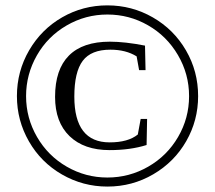

<svg xmlns="http://www.w3.org/2000/svg" viewBox="-20 -685 800 715"><path d="M43 -327.1Q43 -419.4 88.6 -497.8Q134.3 -576.2 211.7 -620.6Q289.1 -665 379.9 -665Q471.2 -665 549.3 -620.1Q627.4 -575.2 672.6 -497.3Q717.8 -419.4 717.8 -327.1Q717.8 -236.8 673.6 -159.4Q629.4 -82 551 -36.1Q472.7 9.8 379.9 9.8Q289.1 9.8 210.9 -35.2Q132.8 -80.1 87.9 -158.2Q43 -236.3 43 -327.1ZM77.1 -327.1Q77.1 -245.6 117.9 -175Q158.7 -104.5 228.8 -64.2Q298.8 -23.9 379.9 -23.9Q461.4 -23.9 531.7 -64.2Q602.1 -104.5 643.1 -174.8Q684.1 -245.1 684.1 -327.1Q684.1 -409.2 642.6 -480Q601.1 -550.8 531.2 -590.8Q461.4 -630.9 379.9 -630.9Q298.3 -630.9 228 -590.1Q157.7 -549.3 117.4 -478.8Q77.1 -408.2 77.1 -327.1ZM388.2 -126Q293 -126 239 -178Q185.1 -230 185.1 -324.2Q185.1 -426.3 236.6 -478Q288.1 -529.8 389.2 -529.8Q445.3 -529.8 520 -515.1L522 -423.8H498L488.8 -475.1Q448.7 -500 391.1 -500Q319.3 -500 288.1 -458.5Q256.8 -417 256.8 -325.2Q256.8 -154.8 388.2 -154.8Q457 -154.8 493.2 -184.1L503.9 -242.2H527.8L525.9 -145Q465.3 -126 388.2 -126Z"/></svg>

Font: Liberation Serif
Style: Regular
Weight: 400
Designer: Steve Matteson
Foundry: Ascender Corporation
Version: Version 2.1.5